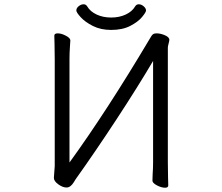

<svg xmlns="http://www.w3.org/2000/svg" viewBox="-20 -864 1040 898"><path d="M500 -724Q451 -724 414.5 -742.5Q378 -761 357.5 -783.5Q337 -806 337 -815Q337 -826 348 -835Q359 -844 371 -844Q382 -844 388 -834Q402 -810 432 -796Q462 -782 500 -782Q538 -782 568 -796Q598 -810 612 -834Q618 -844 629 -844Q641 -844 652 -834.5Q663 -825 663 -815Q663 -807 644.5 -784.5Q626 -762 589.5 -743Q553 -724 500 -724ZM234 -60 236 -87V-588L235 -661Q234 -677 234 -697Q234 -708 250 -708Q267 -708 288 -697Q309 -686 309 -675Q309 -666 307 -644Q305 -616 305 -589V-104Q479 -344 680 -682Q682 -685 686 -692Q690 -699 694 -702.5Q698 -706 703 -707Q706 -708 712 -708Q729 -708 748 -700.5Q767 -693 771 -683Q772 -682 772 -678Q772 -673 768.5 -660Q765 -647 765 -641V-106L766 -33Q767 -17 767 3Q767 14 752 14Q735 14 714 3Q693 -8 693 -19L694 -50Q696 -78 696 -105V-579Q624 -457 525 -306Q426 -155 334 -26Q332 -23 325 -11.5Q318 0 309.5 6.5Q301 13 291 13Q273 13 252.5 -2Q232 -17 232 -32Z"/></svg>

Font: Iansui 0.93
Style: Regular
Weight: 400
Designer: But Ko / Fontworks Inc.
Foundry: zi-hi.com / Fontworks Inc.
Version: Version 0.931